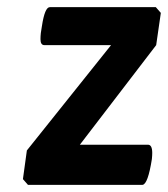

<svg xmlns="http://www.w3.org/2000/svg" viewBox="-20 -516 469 536"><path d="M104 -390Q93 -390 93 -406.5Q93 -423 97 -443Q105 -496 119 -496H415L429 -480L416 -390L203 -112H393Q405 -112 405 -89Q405 -82 404 -72Q393 -2 378 0H58L44 -16L55 -96L290 -390Z"/></svg>

Font: Chau Philomene One
Style: Italic
Weight: 400
Designer: Vicente Lamonaca
Foundry: TipoType
Version: Version 1.001